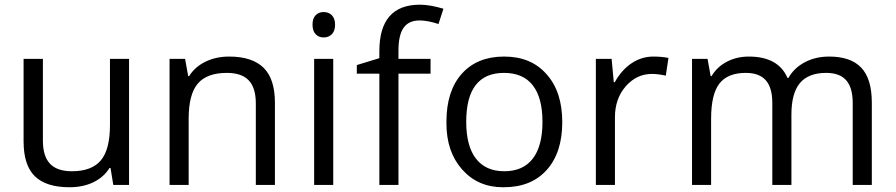

<svg xmlns="http://www.w3.org/2000/svg" viewBox="-20 -785 3802 815"><path d="M527.8 0H460.9L449.2 -71.8H444.8Q419.9 -32.2 376 -11.2Q332 9.8 274.9 9.8Q175.8 9.8 127.9 -36.9Q80.1 -83.5 80.1 -185.1V-535.2H162.1V-188Q162.1 -122.1 192.1 -90.1Q222.2 -58.1 285.2 -58.1Q369.1 -58.1 408 -104.2Q446.8 -150.4 446.8 -253.9V-535.2H527.8Z M952.6 -544.9Q1050.3 -544.9 1098.6 -497.6Q1147 -450.2 1147 -349.1V0H1065.9V-346.2Q1065.9 -412.1 1035.9 -443.8Q1005.9 -475.6 942.9 -475.6Q858.4 -475.6 819.6 -430.2Q780.8 -384.8 780.8 -280.8V0H699.7V-535.2H765.6L778.8 -461.9H782.7Q807.6 -501.5 852.3 -523.2Q897 -544.9 952.6 -544.9Z M1306.6 -680.4Q1306.6 -707 1319.8 -720.5Q1333 -733.9 1354 -733.9Q1375 -733.9 1388.7 -720.2Q1402.3 -706.5 1402.3 -680.2Q1402.3 -653.8 1388.7 -639.9Q1375 -626 1354 -626Q1333 -626 1319.8 -639.9Q1306.6 -653.8 1306.6 -680.4ZM1394.5 0H1313.5V-535.2H1394.5Z M1590.3 -567.9Q1590.3 -765.1 1762.7 -765.1Q1804.2 -765.1 1862.3 -748L1841.3 -683.1Q1795.4 -698.2 1761.2 -698.2Q1715.3 -698.2 1693.4 -667.5Q1671.4 -636.7 1671.4 -569.8V-535.2H1807.6V-472.2H1671.4V0H1590.3V-472.2H1494.6V-508.8L1590.3 -538.1Z M1875 -268.1Q1875 -398.9 1940.2 -471.9Q2005.4 -544.9 2119.9 -544.9Q2234.4 -544.9 2299.8 -470.2Q2366.7 -396 2366.7 -266.6Q2366.7 -137.2 2300.8 -63.7Q2234.9 9.8 2118.7 9.8Q2116.7 9.8 2114.7 9.8Q2008.8 9.8 1941.9 -65.4Q1875 -140.6 1875 -261.2Q1875 -264.6 1875 -268.1ZM2119.6 -475.6Q1959 -475.6 1959 -268.1Q1959 -165.5 2000.2 -111.8Q2041.5 -58.1 2120.8 -58.1Q2200.2 -58.1 2241.5 -111.6Q2282.7 -165 2282.7 -267.6Q2282.7 -370.1 2241.5 -422.9Q2200.2 -475.6 2119.6 -475.6Z M2753.4 -544.9Q2788.6 -544.9 2817.4 -539.1L2806.2 -463.9Q2772.9 -471.2 2747.6 -471.2Q2682.1 -471.2 2636.2 -418.7Q2590.3 -366.2 2590.3 -287.1V0H2509.3V-535.2H2576.2L2585.4 -436H2589.4Q2619.1 -488.8 2661.4 -516.8Q2703.6 -544.9 2753.4 -544.9Z M3499.5 -544.9Q3591.3 -544.9 3636 -497.6Q3680.7 -450.2 3680.7 -349.1V0H3599.6V-348.1Q3599.6 -412.6 3572 -444.1Q3544.4 -475.6 3487.3 -475.6Q3411.6 -475.6 3375.5 -432.4Q3339.4 -389.2 3339.4 -298.8V0H3258.3V-348.1Q3258.3 -412.6 3230.7 -444.1Q3203.1 -475.6 3145.5 -475.6Q3068.8 -475.6 3033.7 -430.2Q2998.5 -384.8 2998.5 -280.8V0H2917.5V-535.2H2983.4L2996.6 -461.9H3000.5Q3023.4 -501 3065.2 -522.9Q3106.9 -544.9 3158.7 -544.9Q3283.7 -544.9 3322.8 -454.1H3326.7Q3350.6 -496.6 3396.2 -520.8Q3441.9 -544.9 3499.5 -544.9Z"/></svg>

Font: Open Sans Hebrew
Style: Regular
Weight: 400
Foundry: Ascender Corporation, Yanek Iontef
Version: Version 2.001;PS 002.001;hotconv 1.0.70;makeotf.lib2.5.58329